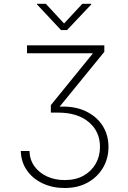

<svg xmlns="http://www.w3.org/2000/svg" viewBox="-20 -780 663 992"><path d="M314 191.4Q251.5 191.4 200.4 167.5Q149.4 143.6 119.1 100.3Q88.9 57.1 87.4 0H132.3Q133.3 44.9 157.7 78.9Q182.1 112.8 222.9 131.6Q263.7 150.4 314.5 150.4Q370.6 150.4 411.4 127.7Q452.1 105 474.4 66.2Q496.6 27.3 496.6 -21Q496.6 -100.6 438.5 -149.4Q380.4 -198.2 280.3 -198.2H242.7V-236.8L458.5 -502.4V-504.9H119.6V-545.9H519V-512.2L288.1 -229Q364.7 -232.4 421.4 -206.1Q478 -179.7 509.3 -131.6Q540.5 -83.5 540.5 -21Q540.5 38.1 512.5 86.2Q484.4 134.3 433.6 162.8Q382.8 191.4 314 191.4ZM216.8 -760.3 311 -658.7 405.3 -760.3H451.2V-756.8L326.2 -624.5H295.4L171.4 -756.8V-760.3Z"/></svg>

Font: Inter Extra Light
Style: Regular
Weight: 200
Designer: Rasmus Andersson
Foundry: rsms
Version: Version 4.000;git-3c8e0fc